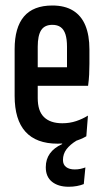

<svg xmlns="http://www.w3.org/2000/svg" viewBox="-20 -528 380 715"><path d="M236 167.5Q197 167.5 173.8 149Q150.5 130.5 150.5 95V94.5Q150.5 65 166 43.5Q181.5 22 211.5 8.5V3.5L266 -8.5V-5Q240.5 10.5 227.5 28Q214.5 45.5 214.5 67.5V68Q214.5 85 226.2 94Q238 103 258.5 103Q269.5 103 279 101Q288.5 99 298 95.5L292 157.5Q281 162 266.2 164.8Q251.5 167.5 236 167.5ZM194.5 7Q115 7 74.8 -37.5Q34.5 -82 34.5 -171V-345Q34.5 -425.5 69.2 -466.5Q104 -507.5 175 -507.5Q221.5 -507.5 252.2 -488.5Q283 -469.5 298 -433Q313 -396.5 313 -344V-290.5Q313 -270 312 -250Q311 -230 308 -208.5H229.5Q229.5 -253 229.5 -287.8Q229.5 -322.5 229.5 -354Q229.5 -382 223.8 -400Q218 -418 206 -426.8Q194 -435.5 175 -435.5Q146 -435.5 133.2 -415.5Q120.5 -395.5 120.5 -354V-249.5V-234.5V-163Q120.5 -139 126.2 -121.2Q132 -103.5 143.8 -92Q155.5 -80.5 172.5 -74.8Q189.5 -69 212 -69Q239.5 -69 263.5 -77Q287.5 -85 307.5 -97.5L301.5 -20.5Q282 -9 254.5 -1Q227 7 194.5 7ZM88.5 -208.5V-277.5H288V-208.5Z"/></svg>

Font: Anek Latin Condensed Medium
Style: Regular
Weight: 500
Width: 3
Designer: Yesha Goshar
Foundry: Ek Type
Version: Version 1.003